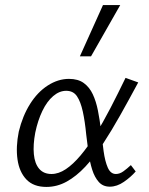

<svg xmlns="http://www.w3.org/2000/svg" viewBox="-20 -731 588 757"><path d="M163 6Q112 6 84 -23.5Q56 -53 49 -102.5Q42 -152 54 -212Q69 -274 98.5 -321Q128 -368 168.5 -394Q209 -420 252 -420Q288 -420 310.5 -403.5Q333 -387 346 -359Q359 -331 366 -295.5Q373 -260 378 -220Q383 -175 388.5 -135Q394 -95 405 -70Q416 -45 437 -45Q452 -45 466.5 -55.5Q481 -66 496 -80L515 -55Q496 -33 468.5 -14Q441 5 413 5Q386 5 369.5 -13.5Q353 -32 343.5 -62Q334 -92 329 -128Q324 -164 320 -200Q315 -252 306.5 -291Q298 -330 283.5 -351.5Q269 -373 241 -373Q214 -373 189.5 -352Q165 -331 147 -293.5Q129 -256 119 -208Q110 -160 113.5 -123Q117 -86 134.5 -65.5Q152 -45 183 -45Q211 -45 239.5 -64Q268 -83 297.5 -118Q327 -153 356.5 -200.5Q386 -248 415.5 -305Q445 -362 475 -424L525 -406Q489 -339 454.5 -277.5Q420 -216 386 -164Q352 -112 316.5 -74Q281 -36 243 -15Q205 6 163 6ZM295 -509 386 -711H454L339 -509Z"/></svg>

Font: Ysabeau Office
Style: Italic
Weight: 400
Italic angle: -12°
Designer: Christian Thalmann (Catharsis Fonts)
Version: Version 2.001;gftools[0.9.30]; featfreeze: tnum,lnum,ss02